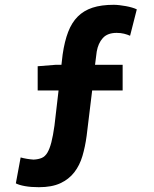

<svg xmlns="http://www.w3.org/2000/svg" viewBox="-20 -684 640 800"><path d="M142 96Q109 96 84 91.5Q59 87 46 80L66 -28Q91 -21 120 -19Q140 -20 154 -26Q168 -32 177.5 -48Q187 -64 194 -91Q201 -118 207 -161L224 -307H137V-408L212 -414H236L241 -457Q249 -512 264 -551Q279 -590 304 -615Q329 -640 365.5 -652Q402 -664 454 -664Q464 -664 477.5 -662.5Q491 -661 504.5 -658.5Q518 -656 530 -652.5Q542 -649 550 -645L522 -535Q511 -540 497 -543.5Q483 -547 466 -547Q428 -547 408.5 -525.5Q389 -504 383 -469L376 -414H491V-307H364L341 -118Q335 -73 323.5 -34Q312 5 289.5 34Q267 63 231.5 79.5Q196 96 142 96Z"/></svg>

Font: Source Code Pro
Style: Bold
Weight: 700
Monospace: yes
Designer: Paul D. Hunt, Teo Tuominen
Foundry: Adobe Systems Incorporated
Version: Version 2.030;PS 1.000;hotconv 16.6.51;makeotf.lib2.5.65220